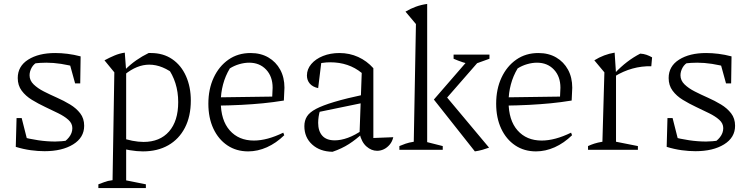

<svg xmlns="http://www.w3.org/2000/svg" viewBox="-20 -760 3804 974"><path d="M206 7Q173 7 136 2Q99 -3 60 -15L84 -67Q130 -55 174 -48.5Q218 -42 260 -42Q276 -42 292 -43.5Q308 -45 324 -47L291 -33Q313 -42 330 -63.5Q347 -85 347 -110Q347 -134 327 -152Q307 -170 275.5 -185.5Q244 -201 209 -217.5Q174 -234 142 -253.5Q110 -273 90 -300Q70 -327 70 -364Q70 -424 123 -457.5Q176 -491 260 -491Q290 -491 322.5 -487Q355 -483 389 -474L372 -418Q329 -430 290 -436Q251 -442 215 -442Q199 -442 183.5 -441Q168 -440 150 -438L174 -447Q152 -437 141 -417.5Q130 -398 130 -378Q130 -352 150.5 -332Q171 -312 202.5 -296Q234 -280 269 -264.5Q304 -249 335.5 -230Q367 -211 387 -185Q407 -159 407 -122Q407 -62 351 -27.5Q295 7 206 7ZM60 -15 64 -161H90L127 -15ZM361 -337 323 -475 389 -474 387 -337Z M705 8Q674 8 639 2Q604 -4 566 -17L583 -65Q620 -52 651 -46Q682 -40 708 -40Q791 -40 837.5 -93Q884 -146 884 -242Q884 -293 870 -337.5Q856 -382 828 -420L873 -376Q805 -432 737 -432Q675 -432 613 -382L612 -404Q641 -433 671 -454Q701 -475 734 -491Q737 -491 740.5 -491Q744 -491 746 -491Q808 -491 853.5 -460Q899 -429 923.5 -374Q948 -319 948 -250Q948 -170 918 -112Q888 -54 833.5 -23Q779 8 705 8ZM479 194V175Q494 170 510 163.5Q526 157 551 154L560 -393L510 -454Q536 -468 561 -478.5Q586 -489 613 -493L620 -400V155L720 175V194Z M1239 8Q1179 8 1133.5 -22.5Q1088 -53 1062.5 -107.5Q1037 -162 1037 -234Q1037 -308 1064 -366Q1091 -424 1139 -457.5Q1187 -491 1251 -491Q1303 -491 1341.5 -468.5Q1380 -446 1401.5 -406.5Q1423 -367 1423 -315L1420 -250Q1365 -241 1313.5 -236Q1262 -231 1204.5 -228Q1147 -225 1074 -224L1075 -266L1361 -270L1363 -315Q1363 -372 1330 -407Q1297 -442 1244 -442Q1220 -442 1194 -434.5Q1168 -427 1146 -413Q1123 -375 1111.5 -331.5Q1100 -288 1100 -244Q1100 -150 1145.5 -98.5Q1191 -47 1268 -47Q1335 -47 1417 -87L1422 -74Q1381 -34 1334 -13Q1287 8 1239 8Z M1893 5Q1864 5 1839 -17Q1814 -39 1804 -83L1815 -390Q1749 -444 1655 -444Q1635 -444 1615.5 -441Q1596 -438 1578 -433L1611 -452L1594 -313Q1566 -319 1551.5 -336Q1537 -353 1537 -377Q1537 -409 1559 -435Q1581 -461 1618.5 -476Q1656 -491 1702 -491Q1753 -491 1797 -471Q1841 -451 1874 -414V-60L1975 -64Q1970 -42 1957 -26.5Q1944 -11 1927.5 -3Q1911 5 1893 5ZM1667 10Q1603 9 1563.5 -27Q1524 -63 1524 -120Q1524 -148 1537 -169Q1550 -190 1583 -207.5Q1616 -225 1676 -243Q1736 -261 1830 -281V-240L1583 -189L1604 -201Q1599 -186 1596.5 -168.5Q1594 -151 1594 -137Q1594 -95 1615 -71.5Q1636 -48 1678 -48Q1709 -48 1745 -61Q1781 -74 1821 -102V-85Q1787 -53 1750.5 -29.5Q1714 -6 1667 10Z M2006 0V-19Q2020 -25 2037 -31Q2054 -37 2079 -41L2090 -638L2037 -701Q2062 -716 2089.5 -726Q2117 -736 2147 -740V-39L2226 -19V0ZM2389 8 2181 -255 2370 -473H2421V-463L2229 -243L2230 -287L2461 -11Q2445 -5 2427 0Q2409 5 2389 8ZM2380 -432Q2352 -436 2328 -444Q2304 -452 2281 -462V-483H2463V-462Z M2699 8Q2639 8 2593.5 -22.5Q2548 -53 2522.5 -107.5Q2497 -162 2497 -234Q2497 -308 2524 -366Q2551 -424 2599 -457.5Q2647 -491 2711 -491Q2763 -491 2801.5 -468.5Q2840 -446 2861.5 -406.5Q2883 -367 2883 -315L2880 -250Q2825 -241 2773.5 -236Q2722 -231 2664.5 -228Q2607 -225 2534 -224L2535 -266L2821 -270L2823 -315Q2823 -372 2790 -407Q2757 -442 2704 -442Q2680 -442 2654 -434.5Q2628 -427 2606 -413Q2583 -375 2571.5 -331.5Q2560 -288 2560 -244Q2560 -150 2605.5 -98.5Q2651 -47 2728 -47Q2795 -47 2877 -87L2882 -74Q2841 -34 2794 -13Q2747 8 2699 8Z M3284 -424Q3186 -426 3099 -373V-389Q3129 -421 3161 -445.5Q3193 -470 3228 -488Q3245 -487 3259.5 -482Q3274 -477 3288 -469ZM2963 0V-19Q2978 -26 2995 -31.5Q3012 -37 3036 -41L3046 -393L2995 -454Q3043 -484 3098 -493L3105 -387V-41L3216 -19V0Z M3508 7Q3475 7 3438 2Q3401 -3 3362 -15L3386 -67Q3432 -55 3476 -48.5Q3520 -42 3562 -42Q3578 -42 3594 -43.5Q3610 -45 3626 -47L3593 -33Q3615 -42 3632 -63.5Q3649 -85 3649 -110Q3649 -134 3629 -152Q3609 -170 3577.5 -185.5Q3546 -201 3511 -217.5Q3476 -234 3444 -253.5Q3412 -273 3392 -300Q3372 -327 3372 -364Q3372 -424 3425 -457.5Q3478 -491 3562 -491Q3592 -491 3624.5 -487Q3657 -483 3691 -474L3674 -418Q3631 -430 3592 -436Q3553 -442 3517 -442Q3501 -442 3485.5 -441Q3470 -440 3452 -438L3476 -447Q3454 -437 3443 -417.5Q3432 -398 3432 -378Q3432 -352 3452.5 -332Q3473 -312 3504.5 -296Q3536 -280 3571 -264.5Q3606 -249 3637.5 -230Q3669 -211 3689 -185Q3709 -159 3709 -122Q3709 -62 3653 -27.5Q3597 7 3508 7ZM3362 -15 3366 -161H3392L3429 -15ZM3663 -337 3625 -475 3691 -474 3689 -337Z"/></svg>

Font: Piazzolla 24pt Light
Style: Regular
Weight: 300
Designer: Juan Pablo del Peral
Foundry: Huerta Tipografica
Version: Version 2.005